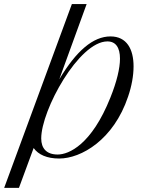

<svg xmlns="http://www.w3.org/2000/svg" viewBox="-184 -766 810 939"><path d="M167.5 -746.1 -163.6 152.8H-91.3L-19.5 -42C3.9 -9.3 45.9 9.3 105.5 9.3C212.9 9.3 371.6 -82 442.4 -293.5C460 -344.7 469.2 -396 469.2 -441.4C469.2 -525.4 436 -587.9 356.4 -587.9C271.5 -587.9 189.5 -517.6 106 -378.4L239.7 -746.1ZM341.3 -563.5C382.3 -563.5 402.8 -533.2 402.8 -479C402.8 -432.1 387.2 -366.7 356 -289.1C264.2 -58.6 152.8 -10.3 98.1 -10.3C43.5 -10.3 17.6 -40.5 17.6 -88.9C17.6 -227.5 201.7 -563.5 341.3 -563.5Z"/></svg>

Font: Petit Formal Script
Style: Regular
Weight: 400
Designer: Pablo Impallari, Brenda Gallo, Rodrigo Fuenzalida
Foundry: Pablo Impallari, Brenda Gallo, Rodrigo Fuenzalida
Version: Version 1.001